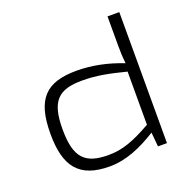

<svg xmlns="http://www.w3.org/2000/svg" viewBox="-126 -826 965 964"><g transform="rotate(-20 356.5 -344.0)"><path d="M610 -700H547V-545C547 -510 548 -482 552 -448C470 -480 389 -497 307 -497C144 -497 76 -430 76 -243C76 -69 138 12 301 12C390 12 473 -25 555 -76L562 0H610ZM141 -244C141 -396 190 -441 317 -441C393 -441 456 -428 547 -405V-121C451 -67 390 -44 315 -44C190 -44 141 -91 141 -244Z"/></g></svg>

Font: Exo 2 Light Expanded
Style: Regular
Weight: 300
Width: 7
Designer: Natanael Gama
Version: Version 1.001;PS 001.001;hotconv 1.0.70;makeotf.lib2.5.58329